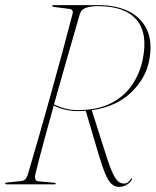

<svg xmlns="http://www.w3.org/2000/svg" viewBox="-22 -720 608 750"><path d="M493.5 -22Q493 -13 477.8 -1.5Q462.5 10 443 10Q427 10 414.5 -0.8Q402 -11.5 390.2 -38.8Q378.5 -66 363.5 -116L313 -287Q298.5 -286 283.5 -286Q256 -286 231.2 -292Q206.5 -298 188 -308Q168 -236 149.2 -167Q130.5 -98 116 -39Q113.5 -28.5 116 -20.8Q118.5 -13 126 -12L191.5 -6Q195.5 -6 195.5 -3Q195.5 0 192.5 0H3.5Q-1.5 0 -1.5 -3Q-1.5 -7 4.5 -7L62 -13Q79 -14.5 86 -36Q106.5 -104.5 129.5 -185Q152.5 -265.5 176.2 -350.5Q200 -435.5 222 -517Q244 -598.5 262 -668Q263.5 -676.5 259.8 -680.5Q256 -684.5 250.5 -685L188.5 -693Q182 -694 182 -697Q182 -700 186 -700H362Q433 -700 482.5 -674.8Q532 -649.5 553.2 -601Q574.5 -552.5 560.5 -482.5Q546.5 -412 488.8 -357.5Q431 -303 336.5 -289.5L393.5 -110Q408 -65 419 -42Q430 -19 440.2 -11Q450.5 -3 462.5 -3Q478.5 -3 489 -21Q491.5 -24 492.5 -24Q493.5 -24 493.5 -22ZM289.5 -664Q267.5 -588 241.2 -496.5Q215 -405 189 -312.5Q208.5 -302.5 232 -296.2Q255.5 -290 283.5 -290Q358.5 -290 410.5 -316.2Q462.5 -342.5 493.2 -387.2Q524 -432 535.5 -487.5Q556.5 -590.5 511 -643.2Q465.5 -696 362 -696Q332 -696 313.5 -689.5Q295 -683 289.5 -664Z"/></svg>

Font: Fraunces 144pt Thin
Style: Italic
Weight: 100
Italic angle: -16°
Version: Version 1.000;[b76b70a41]